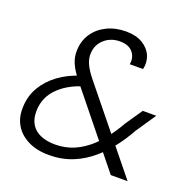

<svg xmlns="http://www.w3.org/2000/svg" viewBox="-128 -838 968 975"><g transform="rotate(20 356.0 -350.0)"><path d="M567 0 248 -395Q216 -435 201.5 -468.5Q187 -502 189 -539Q191 -590 217.5 -629Q244 -668 289.5 -690Q335 -712 392 -712Q446 -712 481.5 -690.5Q517 -669 531.5 -635Q546 -601 537 -562H465Q472 -600 449.5 -627Q427 -654 380 -654Q330 -654 296 -623.5Q262 -593 260 -548Q258 -519 271 -490.5Q284 -462 311 -428L658 0ZM237 12Q171 12 123.5 -11.5Q76 -35 51.5 -76.5Q27 -118 30 -174Q32 -233 60.5 -281.5Q89 -330 138 -366Q187 -402 251 -422L278 -430L306 -384L274 -373Q198 -348 151 -299.5Q104 -251 101 -183Q99 -138 116.5 -108Q134 -78 168 -63.5Q202 -49 247 -49Q302 -49 349.5 -69.5Q397 -90 439 -129Q467 -156 494 -191.5Q521 -227 546 -271L608 -362H681L608 -254Q578 -200 544 -156.5Q510 -113 474 -81Q422 -35 363 -11.5Q304 12 237 12Z"/></g></svg>

Font: DM Sans 28pt Light
Style: Italic
Weight: 300
Italic angle: -10°
Version: Version 4.004;gftools[0.9.30]